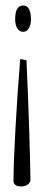

<svg xmlns="http://www.w3.org/2000/svg" viewBox="-20 -464 162 687"><path d="M90.8 -395Q90.8 -417 84.2 -430.7Q77.6 -444.3 63 -444.3Q34.2 -444.3 34.2 -395Q34.2 -375 42 -362.5Q49.8 -350.1 63 -350.1Q75.2 -350.1 83 -362.5Q90.8 -375 90.8 -395ZM88.9 183.1V182.6Q88.9 140.1 84.5 1.7Q80.1 -136.7 74.7 -247.6V-248.5L55.2 -252.4L52.2 -251.5Q42.5 -132.8 35.4 -5.6Q28.3 121.6 28.3 183.1Q28.3 193.8 35.9 198.5Q43.5 203.1 54.7 203.1Q67.9 203.1 76.7 198Q85.4 192.9 88.9 183.1Z"/></svg>

Font: Neuton ExtraLight
Style: Regular
Weight: 275
Designer: Brian M Zick
Foundry: Brian M Zick
Version: Version 1.560